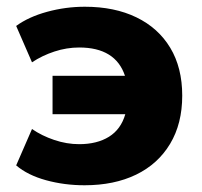

<svg xmlns="http://www.w3.org/2000/svg" viewBox="-20 -539 601 570"><path d="M231 11Q171 11 116.5 -4Q62 -19 28 -48L75 -156Q104 -136 141 -123.5Q178 -111 215 -111Q268 -111 303.5 -133Q339 -155 352 -200H136V-314H351Q323 -398 215 -398Q178 -398 141.5 -386Q105 -374 75 -354L28 -462Q65 -489 120 -504Q175 -519 232 -519Q320 -519 385 -487.5Q450 -456 485.5 -397Q521 -338 521 -255Q521 -172 485 -112Q449 -52 384 -20.5Q319 11 231 11Z"/></svg>

Font: Mulish Black
Style: Regular
Weight: 900
Designer: Vernon Adams
Foundry: Vernon Adams
Version: Version 3.603; ttfautohint (v1.8.3)